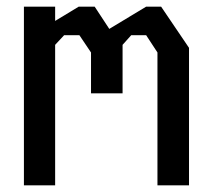

<svg xmlns="http://www.w3.org/2000/svg" viewBox="-20 -558 640 578"><path d="M52 -538V0H146V-423L173 -452H219L254 -400V-277H349V-423L375 -452H420L454 -400V0H549V-414L465 -538H420L309 -471L265 -538H217L146 -495V-538Z"/></svg>

Font: Kode Mono Medium
Style: Regular
Weight: 500
Monospace: yes
Designer: Isa Ozler
Foundry: Kadena LLC
Version: Version 1.206;gftools[0.9.28]